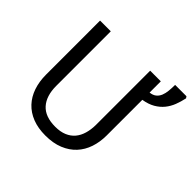

<svg xmlns="http://www.w3.org/2000/svg" viewBox="-185 -954 1158 1158"><g transform="rotate(45 394.0 -375.0)"><path d="M607.9 -713.9V-618.2Q633.3 -621.1 648.4 -633.3Q663.6 -645.5 671.4 -664.6Q679.2 -683.6 681.6 -708Q684.1 -732.4 684.1 -759.8H780.8L788.1 -749Q780.8 -714.4 768.6 -682.6Q756.3 -650.9 735.6 -625.2Q714.8 -599.6 683.6 -581.5Q652.3 -563.5 607.9 -556.2V-252Q607.9 -196.3 591.8 -148.4Q575.7 -100.6 543.2 -65.4Q510.7 -30.3 461.7 -10.3Q412.6 9.8 346.2 9.8Q283.7 9.8 235.8 -9Q188 -27.8 155.5 -62.5Q123 -97.2 106.4 -145.8Q89.8 -194.3 89.8 -253.9V-713.9H181.2V-249Q181.2 -163.1 223.1 -116.5Q265.1 -69.8 351.1 -69.8Q394.5 -69.8 425.8 -83Q457 -96.2 477.1 -120.1Q497.1 -144 506.8 -177.2Q516.6 -210.4 517.1 -250V-713.9Z"/></g></svg>

Font: Droid Sans
Style: Regular
Weight: 400
Foundry: Ascender Corporation
Version: Version 1.00 build 114